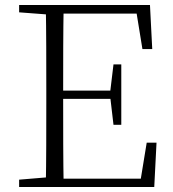

<svg xmlns="http://www.w3.org/2000/svg" viewBox="-20 -743 686 763"><path d="M56 0H198V-40H188L56 -29ZM162 0H233C231 -110 231 -221 231 -357V-377C231 -502 231 -614 233 -723H162C164 -613 164 -502 164 -390V-333C164 -221 164 -110 162 0ZM198 0H593L602 -176H563L536 -11L569 -33H198ZM198 -350H436V-383H198ZM431 -247H462V-487H431L418 -379V-358ZM56 -694 188 -684H198V-723H56ZM546 -548H585L576 -723H198V-689H553L519 -714Z"/></svg>

Font: Source Han Serif TW VF
Style: Regular
Weight: 250
Designer: Ryoko NISHIZUKA 西塚涼子 (kana & ideographs); Frank Grießhammer (Latin, Greek & Cyrillic); Wenlong ZHANG 张文龙 (bopomofo); San
Foundry: Adobe
Version: Version 2.002;hotconv 1.1.0;makeotfexe 2.6.0